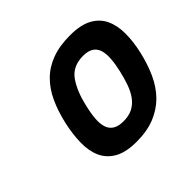

<svg xmlns="http://www.w3.org/2000/svg" viewBox="-131 -658 817 817"><g transform="rotate(-45 277.0 -249.5)"><path d="M382 -510Q445 -510 482.5 -489.5Q520 -469 537 -433Q554 -397 554 -348.5Q554 -300 541 -244Q528 -188 506.5 -141Q485 -94 452 -60.5Q419 -27 372.5 -8Q326 11 262 11Q198 11 160.5 -10.5Q123 -32 106.5 -69Q90 -106 91 -156Q92 -206 105 -263Q118 -319 139 -364.5Q160 -410 192.5 -442.5Q225 -475 271.5 -492.5Q318 -510 382 -510ZM285 -90Q317 -90 340 -102Q363 -114 379 -136Q395 -158 405.5 -188Q416 -218 424 -253Q432 -288 434 -317Q436 -346 429.5 -366.5Q423 -387 406 -398Q389 -409 359 -409Q297 -409 266 -365.5Q235 -322 219 -251Q210 -215 207.5 -185Q205 -155 211.5 -134Q218 -113 235.5 -101.5Q253 -90 285 -90Z"/></g></svg>

Font: Panefresco 800wt
Style: Italic
Weight: 800
Foundry: Campivisivi & Chank Co
Version: Version 1.001